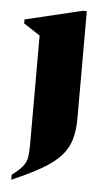

<svg xmlns="http://www.w3.org/2000/svg" viewBox="-52 -505 444 770"><g transform="rotate(5 170.5 -120.0)"><path d="M266 -39Q266 11 255 48Q244 85 217 114.5Q190 144 142.5 171.5Q95 199 23 230V210Q52 188 65.5 171.5Q79 155 82.5 135.5Q86 116 86 86V-356L20 -399V-415L250 -470H266Z"/></g></svg>

Font: Spectral SC ExtraBold
Style: Regular
Weight: 800
Designer: Jean-Baptiste Levee
Foundry: Production Type
Version: Version 2.001